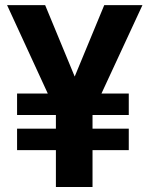

<svg xmlns="http://www.w3.org/2000/svg" viewBox="-20 -748 597 768"><path d="M160.6 -727.5 313.5 -357.9 212.9 -283.2 8.3 -727.5ZM245.1 -360.4 397 -727.5H549.8L343.8 -283.2ZM350.1 -382.8V0H203.6V-382.8ZM495.1 -374V-288.1H48.3V-374ZM495.1 -233.4V-147.5H48.3V-233.4Z"/></svg>

Font: Inter 24pt
Style: Bold
Weight: 700
Designer: Rasmus Andersson
Foundry: rsms
Version: Version 4.001;git-66647c0bb